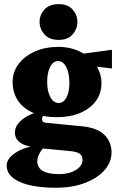

<svg xmlns="http://www.w3.org/2000/svg" viewBox="-20 -669 566 912"><path d="M247.1 222.7Q134.8 222.7 73.2 194.8Q11.7 167 11.7 117.2Q11.7 85 52.2 57.6Q92.8 30.3 153.3 22.5L197.3 23.4Q179.7 38.1 168.5 58.1Q157.2 78.1 157.2 97.7Q157.2 127 183.1 142.6Q209 158.2 260.7 158.2Q307.6 158.2 339.8 138.7Q372.1 119.1 372.1 90.8Q372.1 71.3 358.9 61.5Q345.7 51.8 314.5 48.8L172.9 35.2L167 30.3Q109.4 30.3 80.1 11.2Q50.8 -7.8 50.8 -39.1Q50.8 -73.2 85.4 -101.1Q120.1 -128.9 179.7 -143.6L197.3 -128.9Q190.4 -125 185.1 -118.7Q179.7 -112.3 179.7 -104.5Q179.7 -94.7 184.1 -90.8Q188.5 -86.9 197.3 -85.9L368.2 -69.3Q441.4 -62.5 475.6 -28.8Q509.8 4.9 509.8 54.7Q509.8 101.6 476.1 139.6Q442.4 177.7 382.8 200.2Q323.2 222.7 247.1 222.7ZM249 -112.3Q185.5 -112.3 138.2 -132.8Q90.8 -153.3 65.4 -190.9Q40 -228.5 40 -279.3Q40 -328.1 68.8 -365.7Q97.7 -403.3 146.5 -424.8Q195.3 -446.3 256.8 -446.3Q315.4 -446.3 361.8 -422.9Q408.2 -399.4 435.1 -360.4Q461.9 -321.3 461.9 -273.4Q461.9 -225.6 435.5 -189.5Q409.2 -153.3 361.3 -132.8Q313.5 -112.3 249 -112.3ZM258.8 -179.7Q281.2 -179.7 295.4 -205.1Q309.6 -230.5 309.6 -274.4Q309.6 -321.3 294.9 -350.1Q280.3 -378.9 255.9 -378.9Q232.4 -378.9 218.3 -351.6Q204.1 -324.2 204.1 -280.3Q204.1 -235.4 219.2 -207.5Q234.4 -179.7 258.8 -179.7ZM511.7 -343.8 371.1 -360.4 353.5 -411.1 511.7 -432.6ZM258.8 -479.5Q213.9 -479.5 190.9 -505.9Q168 -532.2 168 -565.4Q168 -597.7 190.9 -623.5Q213.9 -649.4 258.8 -649.4Q302.7 -649.4 325.2 -623.5Q347.7 -597.7 347.7 -565.4Q347.7 -532.2 325.2 -505.9Q302.7 -479.5 258.8 -479.5Z"/></svg>

Font: Crimson Pro Black
Style: Regular
Weight: 900
Designer: Jacques Le Bailly
Foundry: Baron von Fonthausen
Version: Version 1.003